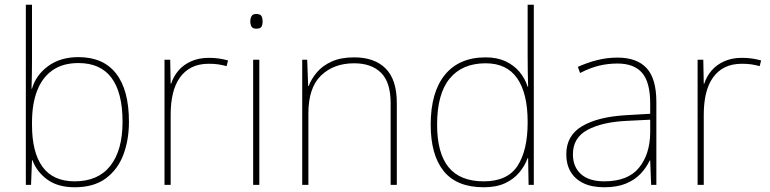

<svg xmlns="http://www.w3.org/2000/svg" viewBox="-20 -780 3247 810"><path d="M115 -525Q115 -501 114.5 -466Q114 -431 113 -406H115Q132 -464 183.5 -501.5Q235 -539 311 -539Q416 -539 470 -469.5Q524 -400 524 -266Q524 -190 500.5 -127.5Q477 -65 426.5 -27.5Q376 10 295 10Q224 10 179.5 -22.5Q135 -55 117 -104H115L111 0H89V-760H115ZM311 -514Q245 -514 201.5 -483.5Q158 -453 136.5 -397Q115 -341 115 -263V-253Q115 -137 159.5 -76Q204 -15 295 -15Q394 -15 445.5 -80.5Q497 -146 497 -266Q497 -389 450.5 -451.5Q404 -514 311 -514Z M861 -536Q885 -536 904.5 -533Q924 -530 942 -525L936 -501Q917 -506 900.5 -508.5Q884 -511 861 -511Q819 -511 789 -496Q759 -481 739 -453Q719 -425 709.5 -385.5Q700 -346 700 -297V0H674V-528H698L700 -427H702Q712 -458 733 -482.5Q754 -507 786.5 -521.5Q819 -536 861 -536Z M1074 -528V0H1048V-528ZM1061 -721Q1079 -721 1083.5 -711.5Q1088 -702 1088 -690Q1088 -677 1083.5 -668Q1079 -659 1061 -659Q1046 -659 1041 -668Q1036 -677 1036 -690Q1036 -702 1041 -711.5Q1046 -721 1061 -721Z M1474 -538Q1560 -538 1607 -491Q1654 -444 1654 -346V0H1628V-345Q1628 -433 1587.5 -473Q1547 -513 1474 -513Q1388 -513 1334.5 -461.5Q1281 -410 1281 -302V0H1255V-528H1276L1280 -417H1282Q1294 -448 1317.5 -475.5Q1341 -503 1379.5 -520.5Q1418 -538 1474 -538Z M2021 10Q1907 10 1852 -58Q1797 -126 1797 -254Q1797 -391 1857 -464.5Q1917 -538 2029 -538Q2077 -538 2112.5 -521.5Q2148 -505 2171.5 -477Q2195 -449 2206 -414H2208Q2207 -448 2206.5 -480Q2206 -512 2206 -543V-760H2232V0H2210L2208 -113H2206Q2194 -80 2170.5 -52Q2147 -24 2110.5 -7Q2074 10 2021 10ZM2021 -15Q2121 -15 2163.5 -80.5Q2206 -146 2206 -263V-266Q2206 -386 2162 -449.5Q2118 -513 2029 -513Q1930 -513 1877 -448.5Q1824 -384 1824 -254Q1824 -134 1872.5 -74.5Q1921 -15 2021 -15Z M2585 -537Q2667 -537 2708 -492.5Q2749 -448 2749 -350V0H2727L2723 -103H2721Q2707 -73 2682.5 -47Q2658 -21 2620.5 -5.5Q2583 10 2529 10Q2476 10 2440.5 -7.5Q2405 -25 2387 -56Q2369 -87 2369 -129Q2369 -208 2435.5 -247.5Q2502 -287 2620 -294L2723 -300V-343Q2723 -433 2689 -472.5Q2655 -512 2585 -512Q2545 -512 2507.5 -503Q2470 -494 2427 -472L2418 -498Q2458 -516 2499.5 -526.5Q2541 -537 2585 -537ZM2622 -270Q2520 -265 2458.5 -232Q2397 -199 2397 -129Q2397 -76 2431 -45.5Q2465 -15 2529 -15Q2629 -15 2675.5 -72Q2722 -129 2723 -220V-275Z M3110 -536Q3134 -536 3153.5 -533Q3173 -530 3191 -525L3185 -501Q3166 -506 3149.5 -508.5Q3133 -511 3110 -511Q3068 -511 3038 -496Q3008 -481 2988 -453Q2968 -425 2958.5 -385.5Q2949 -346 2949 -297V0H2923V-528H2947L2949 -427H2951Q2961 -458 2982 -482.5Q3003 -507 3035.5 -521.5Q3068 -536 3110 -536Z"/></svg>

Font: Noto Sans Khmer Thin
Style: Regular
Weight: 250
Version: Version 2.003